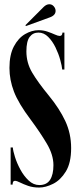

<svg xmlns="http://www.w3.org/2000/svg" viewBox="-20 -850 368 884"><path d="M160.5 13.5Q132 13.5 109.8 5.8Q87.5 -2 72.2 -9.8Q57 -17.5 48.5 -17.5Q38 -17.5 38 0H29V-171H39Q40 -156 48.8 -127.8Q57.5 -99.5 73.5 -69.8Q89.5 -40 111.8 -19Q134 2 161 2Q195 2 210.5 -22Q226 -46 226 -89.5Q226 -137.5 195.2 -189.2Q164.5 -241 121 -299.5Q65 -374 44.2 -428.2Q23.5 -482.5 23.5 -537Q23.5 -598 44 -636.5Q64.5 -675 95.5 -693Q126.5 -711 157.5 -711Q180 -711 199.2 -704.2Q218.5 -697.5 232.8 -691Q247 -684.5 255 -684.5Q267 -684.5 267.5 -700H276.5V-530H266.5Q265 -546.5 257.2 -574.8Q249.5 -603 235.5 -631.8Q221.5 -660.5 201.8 -680.2Q182 -700 157 -700Q131.5 -700 116.5 -680Q101.5 -660 101.5 -613.5Q101.5 -561 128 -516Q154.5 -471 205.5 -409Q253.5 -350.5 280.5 -293Q307.5 -235.5 307.5 -168Q307.5 -100 283 -60.2Q258.5 -20.5 224.2 -3.5Q190 13.5 160.5 13.5ZM99.5 -730 97 -734 180.5 -817.5Q193.5 -830.5 207.5 -830.5Q223 -830.5 232.5 -814Q236 -807.5 236 -800Q236 -779 208 -769.5Z"/></svg>

Font: Imbue 100pt
Style: Bold
Weight: 700
Designer: Tyler Finck
Foundry: Etcetera Type Company
Version: Version 1.102; ttfautohint (v1.8.3)